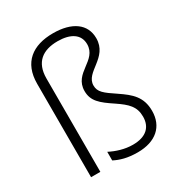

<svg xmlns="http://www.w3.org/2000/svg" viewBox="-181 -940 956 1022"><g transform="rotate(-30 296.5 -428.5)"><path d="M481 -678C481 -766 410 -816 294 -816C169 -816 87 -756 87 -625V-51H144V-625C144 -724 202 -767 294 -767C374 -767 423 -735 423 -675C423 -574 286 -577 286 -465C286 -404 323 -373 394 -326C456 -284 488 -254 488 -192C488 -129 449 -89 367 -89C316 -89 268 -105 229 -125V-72C264 -54 306 -41 369 -41C480 -41 545 -99 545 -195C545 -281 498 -320 433 -364C367 -408 342 -427 342 -467C342 -550 481 -558 481 -678Z"/></g></svg>

Font: Noto Sans Tamil UI Light
Style: Regular
Weight: 300
Designer: Jelle Bosma - Monotype Design Team
Foundry: Monotype Imaging Inc.
Version: Version 2.004